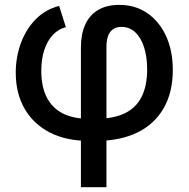

<svg xmlns="http://www.w3.org/2000/svg" viewBox="-20 -573 783 797"><path d="M315.9 204.1V-376.5Q315.9 -431.2 333.7 -470.7Q351.6 -510.3 387 -531.5Q422.4 -552.7 475.6 -552.7Q541.5 -552.7 591.3 -518.6Q641.1 -484.4 669.2 -423.6Q697.3 -362.8 697.3 -282.7Q697.3 -189.5 659.2 -123.5Q621.1 -57.6 550 -22.9Q479 11.7 380.9 11.7H347.7Q253.9 11.7 186 -23.4Q118.2 -58.6 81.8 -122.3Q45.4 -186 45.4 -271Q45.4 -336.4 66.9 -394.5Q88.4 -452.6 128.7 -493.4Q168.9 -534.2 225.6 -548.3L253.4 -460.4Q221.7 -452.1 199 -427.7Q176.3 -403.3 163.8 -365.5Q151.4 -327.6 151.4 -278.8Q151.4 -214.8 173.3 -170.4Q195.3 -126 239 -103Q282.7 -80.1 347.7 -80.1H380.9Q450.7 -80.1 497.6 -102.5Q544.4 -125 567.6 -170.7Q590.8 -216.3 590.8 -285.2Q590.8 -336.9 578.1 -376.7Q565.4 -416.5 541.5 -439Q517.6 -461.4 483.9 -461.4Q461.9 -461.4 448 -450.9Q434.1 -440.4 428 -421.9Q421.9 -403.3 421.9 -378.9V204.1Z"/></svg>

Font: Inter 16pt Medium
Style: Regular
Weight: 500
Version: Version 4.001;git-66647c0bb